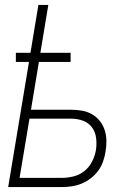

<svg xmlns="http://www.w3.org/2000/svg" viewBox="-20 -755 540 775"><path d="M13 0 97 -505H44V-542H103L135 -735H175L143 -542H265V-505H137L105 -312H268Q291 -312 312.5 -308Q334 -304 352 -293.5Q370 -283 383 -266.5Q396 -250 402.5 -230Q409 -210 409.5 -187.5Q410 -165 406 -143Q403 -123 396 -103Q389 -83 376.5 -66Q364 -49 346.5 -35.5Q329 -22 309.5 -14Q290 -6 270 -3Q250 0 230 0ZM230 -37Q253 -37 277 -43Q301 -49 320.5 -64.5Q340 -80 351.5 -102.5Q363 -125 367 -148Q371 -173 368 -197.5Q365 -222 351.5 -240.5Q338 -259 315.5 -267.5Q293 -276 268 -276H99L59 -37Z"/></svg>

Font: Iosevka SS04 XLt Obl
Style: Regular
Weight: 200
Italic angle: -9°
Monospace: yes
Designer: Belleve Invis
Foundry: Belleve Invis
Version: Version 19.0.0; ttfautohint (v1.8.4)